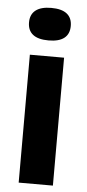

<svg xmlns="http://www.w3.org/2000/svg" viewBox="-53 -757 357 788"><g transform="rotate(5 125.5 -363.0)"><path d="M55 0V-527H196V0ZM126 -592Q83 -592 61.5 -609Q40 -626 40 -659Q40 -692 62 -709Q84 -726 126 -726Q169 -726 190.5 -709Q212 -692 212 -659Q212 -626 190.5 -609Q169 -592 126 -592Z"/></g></svg>

Font: Bricolage Grotesque 24pt SemiCondensed
Style: Bold
Weight: 700
Width: 4
Designer: Mathieu Triay
Foundry: Atelier Triay
Version: Version 1.001;gftools[0.9.33.dev8+g029e19f]